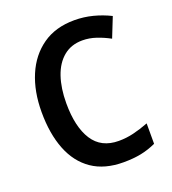

<svg xmlns="http://www.w3.org/2000/svg" viewBox="-134 -825 841 937"><g transform="rotate(-20 286.5 -357.0)"><path d="M361 -618Q303 -618 263 -585Q223 -552 203 -493Q183 -434 183 -356Q183 -233 227 -164.5Q271 -96 362 -96Q401 -96 438.5 -105Q476 -114 518 -130V-24Q479 -6 439 2Q399 10 348 10Q250 10 185 -34.5Q120 -79 87.5 -161.5Q55 -244 55 -357Q55 -464 90 -546.5Q125 -629 192.5 -676.5Q260 -724 358 -724Q407 -724 453.5 -712Q500 -700 542 -679L501 -576Q468 -594 432.5 -606Q397 -618 361 -618Z"/></g></svg>

Font: Noto Sans Gujarati SemiCondensed SemiBold
Style: Regular
Weight: 600
Width: 4
Designer: Jelle Bosma - Monotype Design Team, Universal Thirst
Foundry: Monotype Imaging Inc.
Version: Version 2.106; ttfautohint (v1.8.4.7-5d5b)